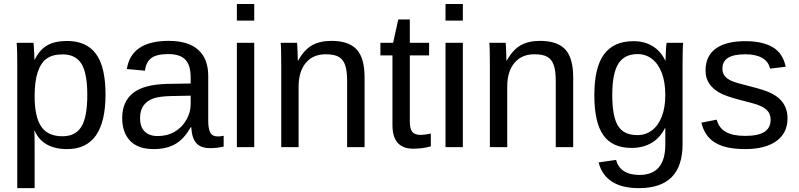

<svg xmlns="http://www.w3.org/2000/svg" viewBox="-20 -745 4043 972"><path d="M514.2 -266.6Q514.2 9.8 319.8 9.8Q197.8 9.8 155.8 -82H153.3Q155.3 -78.1 155.3 1V207.5H67.4V-420.4Q67.4 -502 64.5 -528.3H149.4Q149.9 -526.4 150.9 -514.4Q151.9 -502.4 153.1 -477.5Q154.3 -452.6 154.3 -443.4H156.2Q179.7 -492.2 218.3 -514.9Q256.8 -537.6 319.8 -537.6Q417.5 -537.6 465.8 -472.2Q514.2 -406.7 514.2 -266.6ZM421.9 -264.6Q421.9 -375 392.1 -422.4Q362.3 -469.7 297.4 -469.7Q245.1 -469.7 215.6 -447.8Q186 -425.8 170.7 -379.2Q155.3 -332.5 155.3 -257.8Q155.3 -153.8 188.5 -104.5Q221.7 -55.2 296.4 -55.2Q361.8 -55.2 391.8 -103.3Q421.9 -151.4 421.9 -264.6Z M758.3 9.8Q678.7 9.8 638.7 -32.2Q598.6 -74.2 598.6 -147.5Q598.6 -229.5 652.6 -273.4Q706.5 -317.4 826.7 -320.3L945.3 -322.3V-351.1Q945.3 -415.5 918 -443.4Q890.6 -471.2 832 -471.2Q772.9 -471.2 746.1 -451.2Q719.2 -431.2 713.9 -387.2L622.1 -395.5Q644.5 -538.1 834 -538.1Q933.6 -538.1 983.9 -492.4Q1034.2 -446.8 1034.2 -360.4V-132.8Q1034.2 -93.8 1044.4 -74Q1054.7 -54.2 1083.5 -54.2Q1096.2 -54.2 1112.3 -57.6V-2.9Q1079.1 4.9 1044.4 4.9Q995.6 4.9 973.4 -20.8Q951.2 -46.4 948.2 -101.1H945.3Q911.6 -40.5 866.9 -15.4Q822.3 9.8 758.3 9.8ZM778.3 -56.2Q826.7 -56.2 864.3 -78.1Q901.9 -100.1 923.6 -138.4Q945.3 -176.8 945.3 -217.3V-260.7L849.1 -258.8Q787.1 -257.8 755.1 -246.1Q723.1 -234.4 706.1 -210Q689 -185.5 689 -146Q689 -103 712.2 -79.6Q735.4 -56.2 778.3 -56.2Z M1179.2 -640.6V-724.6H1267.1V-640.6ZM1179.2 0V-528.3H1267.1V0Z M1737.3 0V-335Q1737.3 -387.2 1727.1 -416Q1716.8 -444.8 1694.3 -457.5Q1671.9 -470.2 1628.4 -470.2Q1564.9 -470.2 1528.3 -426.8Q1491.7 -383.3 1491.7 -306.2V0H1403.8V-415.5Q1403.8 -507.8 1400.9 -528.3H1483.9Q1484.4 -525.9 1484.9 -515.1Q1485.4 -504.4 1486.1 -490.5Q1486.8 -476.6 1487.8 -438H1489.3Q1519.5 -492.7 1559.3 -515.4Q1599.1 -538.1 1658.2 -538.1Q1745.1 -538.1 1785.4 -494.9Q1825.7 -451.7 1825.7 -352.1V0Z M2161.1 -3.9Q2117.7 7.8 2072.3 7.8Q1966.8 7.8 1966.8 -111.8V-464.4H1905.8V-528.3H1970.2L1996.1 -646.5H2054.7V-528.3H2152.3V-464.4H2054.7V-130.9Q2054.7 -92.8 2067.1 -77.4Q2079.6 -62 2110.4 -62Q2127.9 -62 2161.1 -68.8Z M2235.4 -640.6V-724.6H2323.2V-640.6ZM2235.4 0V-528.3H2323.2V0Z M2793.5 0V-335Q2793.5 -387.2 2783.2 -416Q2772.9 -444.8 2750.5 -457.5Q2728 -470.2 2684.6 -470.2Q2621.1 -470.2 2584.5 -426.8Q2547.9 -383.3 2547.9 -306.2V0H2460V-415.5Q2460 -507.8 2457 -528.3H2540Q2540.5 -525.9 2541 -515.1Q2541.5 -504.4 2542.2 -490.5Q2543 -476.6 2543.9 -438H2545.4Q2575.7 -492.7 2615.5 -515.4Q2655.3 -538.1 2714.4 -538.1Q2801.3 -538.1 2841.6 -494.9Q2881.8 -451.7 2881.8 -352.1V0Z M3214.4 207.5Q3127.9 207.5 3076.7 173.6Q3025.4 139.6 3010.7 77.1L3099.1 64.5Q3107.9 101.1 3137.9 120.8Q3168 140.6 3216.8 140.6Q3348.1 140.6 3348.1 -13.2V-98.1H3347.2Q3322.3 -47.4 3278.8 -21.7Q3235.4 3.9 3177.2 3.9Q3080.1 3.9 3034.4 -60.5Q2988.8 -125 2988.8 -263.2Q2988.8 -403.3 3037.8 -470Q3086.9 -536.6 3187 -536.6Q3243.2 -536.6 3284.4 -511Q3325.7 -485.4 3348.1 -438H3349.1Q3349.1 -452.6 3351.1 -488.8Q3353 -524.9 3355 -528.3H3438.5Q3435.5 -502 3435.5 -418.9V-15.1Q3435.5 207.5 3214.4 207.5ZM3348.1 -264.2Q3348.1 -328.6 3330.6 -375.2Q3313 -421.9 3281 -446.5Q3249 -471.2 3208.5 -471.2Q3141.1 -471.2 3110.4 -422.4Q3079.6 -373.5 3079.6 -264.2Q3079.6 -155.8 3108.4 -108.4Q3137.2 -61 3207 -61Q3248.5 -61 3280.8 -85.4Q3313 -109.9 3330.6 -155.5Q3348.1 -201.2 3348.1 -264.2Z M3966.8 -146Q3966.8 -71.3 3910.4 -30.8Q3854 9.8 3752.4 9.8Q3653.8 9.8 3600.3 -22.7Q3546.9 -55.2 3530.8 -124L3608.4 -139.2Q3619.6 -96.7 3654.8 -76.9Q3689.9 -57.1 3752.4 -57.1Q3819.3 -57.1 3850.3 -77.6Q3881.3 -98.1 3881.3 -139.2Q3881.3 -170.4 3859.9 -189.9Q3838.4 -209.5 3790.5 -222.2L3727.5 -238.8Q3651.9 -258.3 3619.9 -277.1Q3587.9 -295.9 3569.8 -322.8Q3551.8 -349.6 3551.8 -388.7Q3551.8 -460.9 3603.3 -498.8Q3654.8 -536.6 3753.4 -536.6Q3840.8 -536.6 3892.3 -505.9Q3943.8 -475.1 3957.5 -407.2L3878.4 -397.5Q3871.1 -432.6 3839.1 -451.4Q3807.1 -470.2 3753.4 -470.2Q3693.8 -470.2 3665.5 -452.1Q3637.2 -434.1 3637.2 -397.5Q3637.2 -375 3648.9 -360.4Q3660.6 -345.7 3683.6 -335.4Q3706.5 -325.2 3780.3 -307.1Q3850.1 -289.6 3880.9 -274.7Q3911.6 -259.8 3929.4 -241.7Q3947.3 -223.6 3957 -200Q3966.8 -176.3 3966.8 -146Z"/></svg>

Font: Liberation Sans
Style: Regular
Weight: 400
Designer: Steve Matteson
Foundry: Ascender Corporation
Version: Version 2.00.1